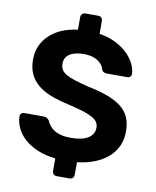

<svg xmlns="http://www.w3.org/2000/svg" viewBox="-96 -873 848 1046"><g transform="rotate(10 327.5 -350.0)"><path d="M291 100Q280 100 273 93Q266 86 266 75V6Q209 0 166 -18.5Q123 -37 94 -63Q65 -89 50 -121Q35 -153 34 -187Q34 -195 40.5 -201.5Q47 -208 56 -208H163Q176 -208 183 -203Q190 -198 196 -190Q201 -177 211 -164Q221 -151 236.5 -141Q252 -131 275 -125Q298 -119 328 -119Q393 -119 425.5 -140Q458 -161 458 -197Q458 -216 448.5 -229.5Q439 -243 418 -254Q397 -265 364.5 -275Q332 -285 285 -296Q229 -308 185.5 -325Q142 -342 112.5 -367Q83 -392 68 -425.5Q53 -459 53 -504Q53 -583 109 -638Q165 -693 266 -706V-775Q266 -786 273 -793Q280 -800 291 -800H362Q373 -800 379.5 -793Q386 -786 386 -775V-704Q438 -696 477 -676Q516 -656 542.5 -630Q569 -604 583 -575Q597 -546 598 -519Q598 -511 592 -504.5Q586 -498 577 -498H464Q454 -498 446 -501.5Q438 -505 433 -516Q428 -542 398.5 -561.5Q369 -581 322 -581Q272 -581 243.5 -563Q215 -545 215 -508Q215 -490 223 -476.5Q231 -463 249.5 -452Q268 -441 298 -431.5Q328 -422 371 -411Q437 -398 484 -380.5Q531 -363 561.5 -339Q592 -315 606 -282Q620 -249 620 -204Q620 -160 603.5 -124Q587 -88 556 -61Q525 -34 482 -17Q439 0 386 6V75Q386 86 379.5 93Q373 100 362 100Z"/></g></svg>

Font: Fz Rubik SemBd
Style: Regular
Weight: 600
Designer: Hubert and Fischer
Foundry: Hubert and Fischer
Version: Vit hóa bi FontZin.com